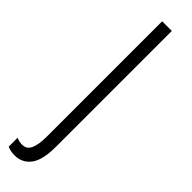

<svg xmlns="http://www.w3.org/2000/svg" viewBox="-279 -518 745 745"><g transform="rotate(45 93.5 -145.5)"><path d="M32 241Q20 241 9.5 238.5Q-1 236 -7 233V184Q8 191 24 191Q49 191 59.5 168Q70 145 70 100V-532H123V103Q123 177 98.5 209Q74 241 32 241Z"/></g></svg>

Font: Noto Sans Khmer ExtraCondensed Light
Style: Regular
Weight: 300
Width: 2
Designer: Danh Hong and the Monotype Design Team
Foundry: Monotype Imaging Inc.
Version: Version 2.004; ttfautohint (v1.8.4.7-5d5b)